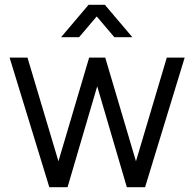

<svg xmlns="http://www.w3.org/2000/svg" viewBox="-20 -780 810 800"><path d="M234.5 -625 349 -760H417L531.5 -625H456.5L383 -711.5L309.5 -625ZM385 -420.5 261.5 0H185.5L20 -540H94.5L223.5 -108L351.5 -540H418.5L546.5 -108L675 -540H749.5L584.5 0H508.5Z"/></svg>

Font: Vela Sans
Style: Regular
Weight: 400
Designer: Principal design: Mikhail Sharanda - project Manrope.
Design modification: Ravid Balaliev
Foundry: Mikhail Sharanda
Version: Version 1.001